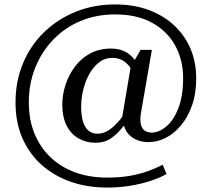

<svg xmlns="http://www.w3.org/2000/svg" viewBox="-20 -693 955 866"><path d="M463 108Q520 108 566 100Q612 92 648.5 78.5Q685 65 714 50L731 92Q703 108 661.5 122Q620 136 569.5 144.5Q519 153 463 153Q373 153 298 126.5Q223 100 167.5 50.5Q112 1 81 -70Q50 -141 50 -231Q50 -327 84 -408Q118 -489 179 -548Q240 -607 321.5 -640Q403 -673 499 -673Q583 -673 650.5 -648Q718 -623 766 -578Q814 -533 839.5 -472.5Q865 -412 865 -340Q865 -271 846 -217.5Q827 -164 796 -127Q765 -90 727 -71Q689 -52 650 -52Q624 -52 603.5 -59.5Q583 -67 568.5 -79.5Q554 -92 546 -108.5Q538 -125 536 -143L528 -146L571 -400L578 -405L614 -468H665L615 -179Q611 -150 615.5 -131.5Q620 -113 632.5 -104Q645 -95 664 -95Q697 -95 730 -122.5Q763 -150 784.5 -205Q806 -260 806 -341Q806 -422 770.5 -487Q735 -552 666.5 -590Q598 -628 499 -628Q415 -628 344 -598.5Q273 -569 220.5 -514.5Q168 -460 139 -388Q110 -316 110 -231Q110 -152 136 -89.5Q162 -27 209 17.5Q256 62 320.5 85Q385 108 463 108ZM411 -49Q369 -49 334.5 -68.5Q300 -88 280.5 -126.5Q261 -165 261 -222Q261 -266 275.5 -310.5Q290 -355 318 -392.5Q346 -430 387 -452Q428 -474 481 -474Q515 -474 541.5 -461.5Q568 -449 588 -422.5Q608 -396 623 -350L589 -337Q580 -371 565 -391.5Q550 -412 530.5 -422Q511 -432 486 -432Q454 -432 428.5 -413Q403 -394 384.5 -362Q366 -330 356 -290.5Q346 -251 346 -211Q346 -172 354.5 -144.5Q363 -117 379.5 -103.5Q396 -90 420 -90Q447 -90 472.5 -107Q498 -124 523.5 -156Q549 -188 577 -234L602 -216Q567 -162 538 -125Q509 -88 479.5 -68.5Q450 -49 411 -49Z"/></svg>

Font: Roboto Serif 72pt
Style: Regular
Weight: 400
Designer: Greg Gazdowicz
Foundry: Commercial Type
Version: Version 1.008